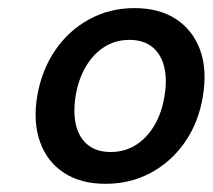

<svg xmlns="http://www.w3.org/2000/svg" viewBox="-20 -760 520 469"><path d="M237.8 -311Q177.2 -311 136.2 -337.9Q95.2 -364.7 77.9 -413.1Q60.5 -461.4 70.8 -524.9Q82 -589.4 115 -637.5Q147.9 -685.5 198 -712.9Q248 -740.2 308.6 -740.2Q369.6 -740.2 410.6 -712.9Q451.7 -685.5 469 -637.5Q486.3 -589.4 475.6 -524.9Q465.3 -461.4 431.9 -413.1Q398.4 -364.7 348.4 -337.9Q298.3 -311 237.8 -311ZM250.5 -388.7Q284.7 -388.7 311.8 -405.8Q338.9 -422.9 356.9 -453.4Q375 -483.9 381.8 -524.9Q388.7 -566.4 380.9 -597.4Q373 -628.4 351.6 -645.5Q330.1 -662.6 295.9 -662.6Q262.2 -662.6 235.1 -645.5Q208 -628.4 189.7 -597.4Q171.4 -566.4 164.6 -524.9Q158.2 -483.9 166 -453.1Q173.8 -422.4 195.3 -405.5Q216.8 -388.7 250.5 -388.7Z"/></svg>

Font: Inter 28pt Medium
Style: Italic
Weight: 500
Italic angle: -9.3988°
Designer: Rasmus Andersson
Foundry: rsms
Version: Version 4.001;git-66647c0bb